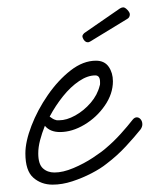

<svg xmlns="http://www.w3.org/2000/svg" viewBox="-20 -487 407 522"><path d="M123 15Q92 15 70.5 -4Q49 -23 49 -70Q49 -102 65.5 -145Q82 -188 110 -228.5Q138 -269 172 -295.5Q206 -322 241 -322Q264 -322 275.5 -305.5Q287 -289 287 -266Q287 -232 265 -200Q243 -168 209.5 -148Q176 -128 143 -128Q116 -128 102 -145Q94 -125 89 -106Q84 -87 84 -70Q84 -41 96.5 -29.5Q109 -18 128 -18Q151 -18 179.5 -30Q208 -42 233 -58.5Q258 -75 270 -86Q290 -103 308.5 -123.5Q327 -144 341 -162Q346 -168 352 -168Q358 -168 362.5 -162.5Q367 -157 367 -149Q367 -142 362 -135Q346 -115 322.5 -89.5Q299 -64 270 -42Q254 -29 229 -16Q204 -3 176.5 6Q149 15 123 15ZM141 -160Q161 -160 184.5 -173Q208 -186 226.5 -207.5Q245 -229 251 -254Q252 -256 252 -259Q252 -262 252 -264Q252 -282 239 -282Q218 -282 195 -266.5Q172 -251 151.5 -225.5Q131 -200 115 -170Q119 -167 123 -164.5Q127 -162 131 -161Q133 -160 136 -160Q139 -160 141 -160ZM219 -372Q210 -372 205 -384L204 -388Q204 -391 206 -393.5Q208 -396 209 -397L306 -464Q311 -467 315 -467Q320 -467 326.5 -460Q333 -453 333 -448Q333 -439 325 -435L225 -374Q221 -372 219 -372Z"/></svg>

Font: Meow Script
Style: Regular
Weight: 400
Designer: Robert E. Leuschke
Foundry: Robert E. Leuschke
Version: Version 1.010; ttfautohint (v1.8.3)